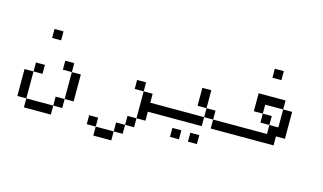

<svg xmlns="http://www.w3.org/2000/svg" viewBox="-87 -959 2175 1291"><g transform="rotate(15 1000.0 -313.0)"><path d="M250 -500H187.5V-562.5H250ZM62.5 -250H125V-62.5H62.5ZM125 -62.5H312.5V0H125ZM125 -312.5H187.5V-250H125ZM312.5 -125H375V-62.5H312.5ZM312.5 -375H375V-312.5H312.5ZM375 -312.5H437.5V-125H375Z M875 -312.5H812.5V-375H875ZM562.5 -62.5H625V0H562.5ZM625 0H750V62.5H625ZM750 -62.5H812.5V0H750ZM812.5 -125H875V-62.5H812.5ZM875 -312.5H937.5V-250H1000V-187.5H937.5V-125H875Z M1312.5 -312.5H1250V-437.5H1312.5ZM1000 -250H1312.5V-187.5H1000ZM1125 -125H1187.5V-62.5H1125ZM1250 -125H1312.5V-62.5H1250ZM1312.5 -312.5H1375V-250H1312.5ZM1375 -250H1500V-187.5H1375Z M1750 -625H1687.5V-687.5H1750ZM1500 -250H1750V-312.5H1812.5V-437.5H1875V-250H1812.5V-187.5H1500ZM1625 -500H1812.5V-437.5H1687.5V-375H1625ZM1687.5 -375H1750V-312.5H1687.5Z"/></g></svg>

Font: 寒蝉点阵体 16px
Style: Regular
Weight: 400
Designer: Designed by Warren2060
Foundry: ChillType
Version: Version 1.000